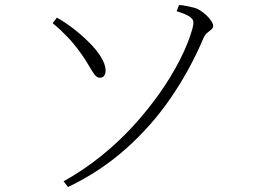

<svg xmlns="http://www.w3.org/2000/svg" viewBox="-20 -728 1040 773"><path d="M254 25 236 2Q315 -42 385.5 -98.5Q456 -155 515.5 -220Q575 -285 622.5 -352.5Q670 -420 703.5 -485.5Q737 -551 754 -610Q759 -627 758.5 -639Q758 -651 743.5 -661Q729 -671 691 -683L701 -708Q714 -707 727.5 -704.5Q741 -702 757 -698Q772 -695 786 -686Q800 -677 812 -665.5Q824 -654 831 -643Q838 -632 838 -624Q838 -615 830.5 -609Q823 -603 814 -595.5Q805 -588 798 -572Q746 -449 669 -336Q592 -223 488.5 -130.5Q385 -38 254 25ZM192 -635 209 -657Q243 -638 277 -611.5Q311 -585 340 -556Q369 -527 386.5 -498.5Q404 -470 405 -447Q406 -433 400 -424Q394 -415 382 -415Q370 -415 360 -428.5Q350 -442 336.5 -466Q323 -490 300 -521Q276 -554 249 -582Q222 -610 192 -635Z"/></svg>

Font: Noto Serif SC
Style: Regular
Weight: 200
Designer: Ryoko NISHIZUKA 西塚涼子 (kana & ideographs); Frank Grießhammer (Latin, Greek & Cyrillic); Wenlong ZHANG 张文龙 (bopomofo); San
Foundry: Adobe
Version: Version 2.001;hotconv 1.1.0;makeotfexe 2.6.0